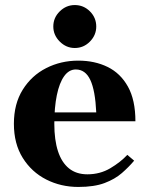

<svg xmlns="http://www.w3.org/2000/svg" viewBox="-20 -730 584 760"><path d="M326 -40Q376 -40 416.5 -64Q457 -88 484 -117L511 -94Q490 -69 462.5 -45Q435 -21 394 -5.5Q353 10 290 10Q221 10 163 -19.5Q105 -49 70 -105Q35 -161 35 -240Q35 -319 70 -375Q105 -431 163 -460.5Q221 -490 290 -490Q355 -490 406 -465Q457 -440 486.5 -387Q516 -334 516 -250H160V-285H361Q357 -372 337.5 -413.5Q318 -455 280 -455Q253 -455 234 -428.5Q215 -402 205 -353.5Q195 -305 195 -240Q195 -176 209.5 -131.5Q224 -87 253 -63.5Q282 -40 326 -40ZM276 -540Q242 -540 216.5 -565.5Q191 -591 191 -625Q191 -660 216.5 -685Q242 -710 276 -710Q311 -710 336 -685Q361 -660 361 -625Q361 -591 336 -565.5Q311 -540 276 -540Z"/></svg>

Font: Brygada 1918
Style: Bold
Weight: 700
Designer: Mateusz Machalski | Borys Kosmynka | Przemek Hoffer
Foundry: NIEPODLEGLA 2018
Version: Version 3.006